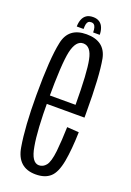

<svg xmlns="http://www.w3.org/2000/svg" viewBox="-134 -729 533 782"><g transform="rotate(20 132.0 -338.0)"><path d="M127 3.5V-36Q95 -36 84 -101.5Q72 -166 72 -301Q72 -456.5 84 -510.5Q96.5 -564.5 128 -564.5Q161.5 -564.5 172 -511Q183 -459 183.5 -318.5H65V-282H235.5Q235.5 -292 235.5 -301Q235.5 -463 222 -534Q207.5 -604 128 -604Q50 -604 35.5 -532Q20 -460 20 -301Q20 -164.5 34.5 -80Q48.5 3.5 127 3.5ZM127 -36V3.5Q167.5 3.5 190 -17Q212.5 -37 222.5 -90Q232 -142.5 234 -218L182.5 -221.5Q181 -164 176 -115.5Q170.5 -67.5 157.5 -51.5Q145 -36 127 -36ZM129.5 -679Q111.5 -679 100.5 -671.5Q89.5 -664 84.2 -650.2Q79 -636.5 79 -620H108.5Q108.5 -632.5 110.2 -640.8Q112 -649 116.5 -652.8Q121 -656.5 129.5 -656.5Q136 -656.5 140.5 -653Q145 -649.5 147.5 -641.2Q150 -633 150 -620H178.5Q178.5 -636.5 173.2 -650.2Q168 -664 157 -671.5Q146 -679 129.5 -679Z"/></g></svg>

Font: Anybody ExtraCondensed Light
Style: Regular
Weight: 300
Width: 2
Version: Version 1.113;gftools[0.9.25]